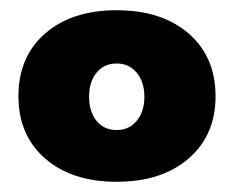

<svg xmlns="http://www.w3.org/2000/svg" viewBox="-20 -809 456 375"><path d="M16 -621Q16 -698 68 -743.5Q120 -789 208 -789Q296 -789 348.5 -743.5Q401 -698 401 -621Q401 -545 348.5 -499.5Q296 -454 208 -454Q120 -454 68 -499.5Q16 -545 16 -621ZM208 -555Q232 -555 247 -573Q262 -591 262 -620Q262 -649 247 -667Q232 -685 208 -685Q183 -685 168.5 -667Q154 -649 154 -620Q154 -591 168.5 -573Q183 -555 208 -555Z"/></svg>

Font: Trueno
Style: ExBd
Weight: 800
Designer: Julieta Ulanovsky
Foundry: Julieta Ulanovsky
Version: Version 3.001b